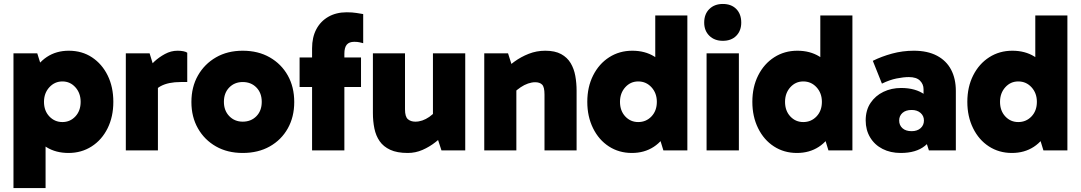

<svg xmlns="http://www.w3.org/2000/svg" viewBox="-20 -759 5455 969"><path d="M326 13Q262 13 215 -16Q168 -45 142 -102Q116 -159 116 -245Q116 -325 142.5 -382.5Q169 -440 216.5 -471.5Q264 -503 327 -503Q394 -503 444.5 -469.5Q495 -436 523.5 -378Q552 -320 552 -245Q552 -170 523 -111.5Q494 -53 442.5 -20Q391 13 326 13ZM48 190V-490H168L210 -356H201V-144H210V190ZM295 -143Q334 -143 360.5 -171.5Q387 -200 387 -245Q387 -289 360.5 -318.5Q334 -348 295 -348Q256 -348 229 -318.5Q202 -289 202 -245Q202 -200 229 -171.5Q256 -143 295 -143Z M735 -490 777 -353V0H615V-490ZM739 -258 713 -269V-397L723 -408Q735 -426 758.5 -448Q782 -470 812.5 -486.5Q843 -503 876 -503Q892 -503 905 -500.5Q918 -498 925 -493V-345H892Q830 -345 791.5 -324.5Q753 -304 739 -258Z M1205 13Q1128 13 1070 -20Q1012 -53 979 -111Q946 -169 946 -244Q946 -320 979 -378Q1012 -436 1070 -469.5Q1128 -503 1205 -503Q1283 -503 1341.5 -469.5Q1400 -436 1432.5 -378Q1465 -320 1465 -244Q1465 -169 1432.5 -111Q1400 -53 1341.5 -20Q1283 13 1205 13ZM1205 -145Q1247 -145 1274 -172.5Q1301 -200 1301 -245Q1301 -290 1274 -317.5Q1247 -345 1205 -345Q1164 -345 1137 -317.5Q1110 -290 1110 -245Q1110 -201 1137 -173Q1164 -145 1205 -145Z M1555 0V-515Q1555 -571 1576.5 -611.5Q1598 -652 1637.5 -674.5Q1677 -697 1730 -697Q1758 -697 1779.5 -693.5Q1801 -690 1813 -688V-541Q1805 -543 1794.5 -545.5Q1784 -548 1768 -548Q1742 -548 1730 -533.5Q1718 -519 1718 -488V0ZM1802 -320H1492V-469H1802Z M2038 13Q1984 13 1949.5 -3Q1915 -19 1896 -46.5Q1877 -74 1869.5 -110.5Q1862 -147 1862 -189V-490H2024V-207Q2024 -170 2038.5 -157.5Q2053 -145 2076 -145Q2094 -145 2111.5 -151Q2129 -157 2146.5 -169Q2164 -181 2181 -200L2215 -120H2165V-490H2328V0H2208L2175 -101L2234 -94Q2210 -67 2179 -42.5Q2148 -18 2112.5 -2.5Q2077 13 2038 13Z M2732 -503Q2781 -503 2812 -486Q2843 -469 2860 -440.5Q2877 -412 2883.5 -376Q2890 -340 2890 -301V0H2728V-282Q2728 -320 2716 -332Q2704 -344 2681 -344Q2664 -344 2645 -337.5Q2626 -331 2607.5 -318.5Q2589 -306 2571 -289L2536 -370H2586V0H2424V-490H2544L2576 -389L2517 -395Q2542 -423 2575.5 -447.5Q2609 -472 2648.5 -487.5Q2688 -503 2732 -503Z M3169 13Q3104 13 3053 -20Q3002 -53 2973 -112Q2944 -171 2944 -245Q2944 -320 2973.5 -378.5Q3003 -437 3054.5 -470Q3106 -503 3171 -503Q3235 -503 3282 -474Q3329 -445 3355 -387.5Q3381 -330 3381 -245Q3381 -165 3354 -107Q3327 -49 3279.5 -18Q3232 13 3169 13ZM3201 -143Q3241 -143 3268 -171.5Q3295 -200 3295 -245Q3295 -289 3268 -318.5Q3241 -348 3201 -348Q3162 -348 3135.5 -318.5Q3109 -289 3109 -245Q3109 -200 3135.5 -171.5Q3162 -143 3201 -143ZM3328 0 3287 -134H3296V-345H3287V-681H3449V0Z M3709 0H3546V-490H3709ZM3534 -645Q3534 -688 3560 -713.5Q3586 -739 3628 -739Q3671 -739 3696 -713.5Q3721 -688 3721 -645Q3721 -604 3696 -578.5Q3671 -553 3628 -553Q3586 -553 3560 -578.5Q3534 -604 3534 -645Z M4002 13Q3937 13 3886 -20Q3835 -53 3806 -112Q3777 -171 3777 -245Q3777 -320 3806.5 -378.5Q3836 -437 3887.5 -470Q3939 -503 4004 -503Q4068 -503 4115 -474Q4162 -445 4188 -387.5Q4214 -330 4214 -245Q4214 -165 4187 -107Q4160 -49 4112.5 -18Q4065 13 4002 13ZM4034 -143Q4074 -143 4101 -171.5Q4128 -200 4128 -245Q4128 -289 4101 -318.5Q4074 -348 4034 -348Q3995 -348 3968.5 -318.5Q3942 -289 3942 -245Q3942 -200 3968.5 -171.5Q3995 -143 4034 -143ZM4161 0 4120 -134H4129V-345H4120V-681H4282V0Z M4526 13Q4474 13 4434 -7.5Q4394 -28 4371.5 -65.5Q4349 -103 4349 -151Q4349 -203 4373.5 -239.5Q4398 -276 4438.5 -295.5Q4479 -315 4528 -315Q4601 -315 4647 -281.5Q4693 -248 4707 -183L4641 -198V-309Q4641 -334 4623 -352Q4605 -370 4567 -370Q4540 -370 4505 -363Q4470 -356 4431 -337L4385 -452Q4429 -474 4482 -488.5Q4535 -503 4592 -503Q4661 -503 4708.5 -478Q4756 -453 4780 -407.5Q4804 -362 4804 -300V0H4668L4637 -97L4707 -119Q4692 -58 4647.5 -22.5Q4603 13 4526 13ZM4581 -97Q4609 -97 4626 -112Q4643 -127 4643 -151Q4643 -174 4626 -189Q4609 -204 4581 -204Q4551 -204 4534.5 -189Q4518 -174 4518 -151Q4518 -127 4534.5 -112Q4551 -97 4581 -97Z M5087 13Q5022 13 4971 -20Q4920 -53 4891 -112Q4862 -171 4862 -245Q4862 -320 4891.5 -378.5Q4921 -437 4972.5 -470Q5024 -503 5089 -503Q5153 -503 5200 -474Q5247 -445 5273 -387.5Q5299 -330 5299 -245Q5299 -165 5272 -107Q5245 -49 5197.5 -18Q5150 13 5087 13ZM5119 -143Q5159 -143 5186 -171.5Q5213 -200 5213 -245Q5213 -289 5186 -318.5Q5159 -348 5119 -348Q5080 -348 5053.5 -318.5Q5027 -289 5027 -245Q5027 -200 5053.5 -171.5Q5080 -143 5119 -143ZM5246 0 5205 -134H5214V-345H5205V-681H5367V0Z"/></svg>

Font: Gabarito ExtraBold
Style: Regular
Weight: 800
Designer: Leandro Assis / Alvaro Franca / Felipe Casaprima
Foundry: Naipe Foundry
Version: Version 1.000